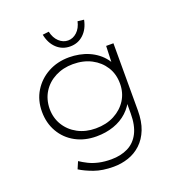

<svg xmlns="http://www.w3.org/2000/svg" viewBox="-165 -872 1162 1240"><g transform="rotate(-20 415.5 -251.5)"><path d="M405 230Q328 230 272.5 210Q217 190 179 166L200 117Q224 133 254 148Q284 163 322.5 171.5Q361 180 407 180Q472 180 521.5 155.5Q571 131 598 78.5Q625 26 625 -56V-141L641 -152Q621 -103 581.5 -66.5Q542 -30 487.5 -11Q433 8 368 8Q287 8 224 -26.5Q161 -61 125.5 -122.5Q90 -184 90 -262Q90 -341 127.5 -402Q165 -463 229 -498Q293 -533 374 -533Q408 -533 442.5 -526.5Q477 -520 508 -506.5Q539 -493 565 -473Q591 -453 610.5 -427Q630 -401 642 -368L620 -380L625 -520H675V-58Q675 17 653.5 71.5Q632 126 594 161.5Q556 197 507 213.5Q458 230 405 230ZM381 -42Q454 -42 509 -71Q564 -100 595 -149Q626 -198 626 -261Q626 -327 594.5 -376.5Q563 -426 508.5 -454.5Q454 -483 382 -483Q315 -483 260.5 -455Q206 -427 175 -377.5Q144 -328 143 -263Q143 -200 173.5 -150Q204 -100 258 -71Q312 -42 381 -42ZM407 -596Q353 -596 315 -631.5Q277 -667 265 -728L308 -733Q318 -688 345.5 -662.5Q373 -637 407 -637Q441 -637 468.5 -662.5Q496 -688 506 -733L549 -728Q537 -667 499 -631.5Q461 -596 407 -596Z"/></g></svg>

Font: Lexend Mega ExtraLight
Style: Regular
Weight: 250
Version: Version 1.007